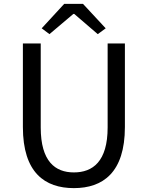

<svg xmlns="http://www.w3.org/2000/svg" viewBox="-20 -957 761 990"><path d="M361 13C510 13 624 -67 624 -302V-733H535V-300C535 -124 458 -68 361 -68C265 -68 190 -124 190 -300V-733H98V-302C98 -67 211 13 361 13ZM235 -781 358 -885H363L484 -781L525 -811L408 -937H311L195 -811Z"/></svg>

Font: Noto Sans KR
Style: Regular
Weight: 400
Designer: Ryoko NISHIZUKA 西塚涼子 (kana, bopomofo & ideographs); Paul D. Hunt (Latin, Greek & Cyrillic); Sandoll Communications 산돌커뮤니
Foundry: Adobe
Version: Version 2.004;hotconv 1.0.118;makeotfexe 2.5.65603